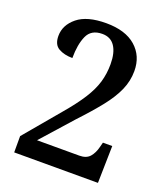

<svg xmlns="http://www.w3.org/2000/svg" viewBox="-134 -817 787 909"><g transform="rotate(20 259.5 -362.0)"><path d="M44 0V-82L192 -258Q245 -320 275 -367.5Q305 -415 317.5 -457.5Q330 -500 330 -548Q330 -606 308.5 -638Q287 -670 245 -670Q189 -670 169.5 -626Q150 -582 150 -514Q109 -514 80.5 -530Q52 -546 52 -590Q52 -645 100.5 -684.5Q149 -724 245 -724Q342 -724 394.5 -678Q447 -632 447 -556Q447 -506 426.5 -459.5Q406 -413 365.5 -362Q325 -311 264 -246L126 -91H339Q374 -91 391.5 -111Q409 -131 417 -164L423 -187H470L466 0Z"/></g></svg>

Font: Noto Serif Bengali SemiCondensed SemiBold
Style: Regular
Weight: 600
Width: 4
Designer: Juan Bruce, Universal Thirst, Indian Type Foundry and the Monotype Design Team.
Foundry: Monotype Imaging Inc.
Version: Version 2.003; ttfautohint (v1.8.4.7-5d5b)